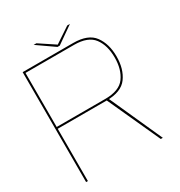

<svg xmlns="http://www.w3.org/2000/svg" viewBox="-180 -897 957 1021"><g transform="rotate(-30 298.0 -386.0)"><path d="M52 0H63V-321H362Q453.5 -321 490 -371Q526.5 -421 526.5 -498Q526.5 -575 490 -625Q453.5 -675 362 -675H52ZM510.5 0H523L374.5 -329.5L362 -325.5ZM63 -332V-664H361.5Q446.5 -664 480.8 -618.2Q515 -572.5 515 -498Q515 -424.5 481.2 -378.2Q447.5 -332 361.5 -332ZM279.5 -698.5H293.5L398 -771.5H381.5L287 -708.5L192 -771.5H175Z"/></g></svg>

Font: Anybody SemiExpanded Thin
Style: Regular
Weight: 250
Width: 6
Version: Version 1.113;gftools[0.9.25]